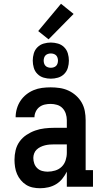

<svg xmlns="http://www.w3.org/2000/svg" viewBox="-20 -992 540 1020"><path d="M193 8Q173 8 154 4Q135 0 119 -10Q103 -20 90.5 -35Q78 -50 70.5 -67.5Q63 -85 60 -104.5Q57 -124 57 -143Q57 -169 63 -194Q69 -219 84 -240Q99 -261 121 -275.5Q143 -290 167 -298.5Q191 -307 217 -310Q243 -313 268 -313H335V-354Q335 -371 329.5 -388Q324 -405 312 -417.5Q300 -430 283 -435Q266 -440 249 -440Q233 -440 217.5 -436.5Q202 -433 189.5 -423.5Q177 -414 170 -399Q163 -384 163 -369H63Q63 -392 69.5 -414.5Q76 -437 88.5 -456Q101 -475 119 -489.5Q137 -504 158.5 -513Q180 -522 203 -525Q226 -528 249 -528Q273 -528 297 -524.5Q321 -521 343 -511Q365 -501 383.5 -484.5Q402 -468 414 -447Q426 -426 430.5 -402Q435 -378 435 -354V-88H474V0H335V-80Q325 -60 311 -42.5Q297 -25 278 -13.5Q259 -2 237 3Q215 8 193 8ZM233 -80Q253 -80 273 -86Q293 -92 307.5 -106Q322 -120 328.5 -140Q335 -160 335 -180V-225H268Q256 -225 243.5 -224Q231 -223 219 -220Q207 -217 195.5 -211.5Q184 -206 175 -197.5Q166 -189 161.5 -177Q157 -165 157 -153Q157 -138 162 -123.5Q167 -109 178 -98.5Q189 -88 203.5 -84Q218 -80 233 -80ZM250 -574Q231 -574 212 -579.5Q193 -585 179 -599Q165 -613 159.5 -632Q154 -651 154 -670Q154 -689 159.5 -708Q165 -727 179 -741Q193 -755 212 -760.5Q231 -766 250 -766Q269 -766 288 -760.5Q307 -755 321 -741Q335 -727 340.5 -708Q346 -689 346 -670Q346 -651 340.5 -632Q335 -613 321 -599Q307 -585 288 -579.5Q269 -574 250 -574ZM250 -632Q258 -632 265.5 -634.5Q273 -637 278 -642Q283 -647 285.5 -654.5Q288 -662 288 -670Q288 -678 285.5 -685.5Q283 -693 278 -698Q273 -703 265.5 -705.5Q258 -708 250 -708Q242 -708 234.5 -705.5Q227 -703 222 -698Q217 -693 214.5 -685.5Q212 -678 212 -670Q212 -662 214.5 -654.5Q217 -647 222 -642Q227 -637 234.5 -634.5Q242 -632 250 -632ZM238 -783 183 -827 304 -972 371 -918Z"/></svg>

Font: Iosevka Curly Slab Semibold
Style: Regular
Weight: 600
Monospace: yes
Designer: Belleve Invis
Foundry: Belleve Invis
Version: Version 22.1.2; ttfautohint (v1.8.4)